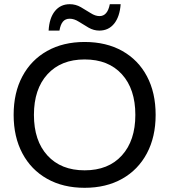

<svg xmlns="http://www.w3.org/2000/svg" viewBox="-20 -885 807 915"><path d="M383.3 10Q280.8 10 204.6 -32.9Q128.3 -75.8 86.7 -154.2Q45 -232.5 45 -337.5Q45 -443.3 86.7 -521.2Q128.3 -599.2 204.6 -642.1Q280.8 -685 383.3 -685Q486.7 -685 562.9 -642.1Q639.2 -599.2 680.4 -521.2Q721.7 -443.3 721.7 -337.5Q721.7 -232.5 680 -154.2Q638.3 -75.8 562.1 -32.9Q485.8 10 383.3 10ZM383.3 -73.3Q496.7 -73.3 560.8 -144.2Q625 -215 625 -337.5Q625 -460.8 560.8 -531.2Q496.7 -601.7 383.3 -601.7Q270.8 -601.7 206.3 -531.2Q141.7 -460.8 141.7 -337.5Q141.7 -214.2 206.3 -143.8Q270.8 -73.3 383.3 -73.3ZM211.7 -739.2Q215 -799.2 241.7 -832.1Q268.3 -865 312.5 -865Q340.8 -865 365.4 -850.8Q390 -836.7 412.1 -822.5Q434.2 -808.3 454.2 -808.3Q492.5 -808.3 503.3 -865H555Q550.8 -805.8 524.2 -772.5Q497.5 -739.2 453.3 -739.2Q426.7 -739.2 402.1 -753.3Q377.5 -767.5 355.4 -781.7Q333.3 -795.8 312.5 -795.8Q291.7 -795.8 280 -782.1Q268.3 -768.3 263.3 -739.2Z"/></svg>

Font: Funnel Display
Style: Regular
Weight: 400
Designer: NORD ID, Kristian Moeller
Foundry: Dicotype
Version: Version 1.000